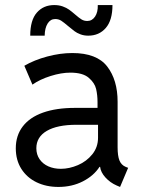

<svg xmlns="http://www.w3.org/2000/svg" viewBox="-20 -738 568 766"><path d="M43 -146.5Q43 -197.3 70.8 -233.6Q98.6 -270 151.6 -288.8Q204.6 -307.6 279.3 -307.6H369.1V-330.1Q369.1 -358.4 363.5 -382.8Q357.9 -407.2 334 -427.7Q310.1 -448.2 260.7 -448.2Q224.6 -448.2 181.9 -434.8Q139.2 -421.4 109.4 -400.4L77.1 -475.6Q116.2 -498.5 168.2 -512.5Q220.2 -526.4 268.6 -526.4Q366.2 -526.4 407.7 -472.7Q449.2 -418.9 449.2 -332V-150.4Q449.2 -116.2 456.5 -97.9Q463.9 -79.6 481.4 -72.3L491.2 -68.4L459 7.8L445.3 2Q419.4 -9.3 400.6 -30Q381.8 -50.8 379.4 -72.3H377Q354 -36.6 310.5 -14.4Q267.1 7.8 212.9 7.8Q164.6 7.8 126 -10.7Q87.4 -29.3 65.2 -64.2Q43 -99.1 43 -146.5ZM222.7 -64.5Q256.3 -64.5 291 -79.3Q325.7 -94.2 348.4 -122.6Q371.1 -150.9 371.1 -188.5V-240.2H285.2Q208.5 -240.2 166.7 -215.8Q125 -191.4 125 -146.5Q125 -121.6 137.9 -102.8Q150.9 -84 173.1 -74.2Q195.3 -64.5 222.7 -64.5ZM196.3 -717.8Q215.3 -717.8 230.2 -712.4Q245.1 -707 255.4 -699.7Q265.6 -692.4 280.3 -679.7Q295.4 -666.5 305.4 -660.4Q315.4 -654.3 328.1 -654.3Q347.7 -654.3 359.4 -672.1Q371.1 -689.9 370.1 -717.8H428.7Q428.7 -657.2 402.1 -626.5Q375.5 -595.7 332 -595.7Q314.9 -595.7 300.8 -601.1Q286.6 -606.4 276.9 -613.8Q267.1 -621.1 252 -633.8Q234.9 -648.4 224.4 -655.3Q213.9 -662.1 200.2 -662.1Q181.2 -662.1 169.9 -644Q158.7 -626 158.2 -595.7H100.6Q100.6 -657.7 127 -687.7Q153.3 -717.8 196.3 -717.8Z"/></svg>

Font: Reddit Sans Fudge
Style: Regular
Weight: 400
Designer: Stephen Hutchings
Foundry: Reddit
Version: Version 1.011